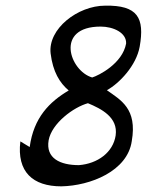

<svg xmlns="http://www.w3.org/2000/svg" viewBox="-20 -626 519 679"><path d="M52 -126C39 -18 96 33 197 33C300 31 431 -21 446 -127C466 -242 407 -272 358 -307C402 -331 462 -394 474 -461C492 -563 467 -608 352 -606C255 -606 149 -524 159 -437C167 -372 191 -333 223 -306C155 -266 99 -210 85 -106ZM152 -130C163 -190 240 -247 291 -261C339 -241 398 -211 389 -147C380 -87 325 -47 259 -42C193 -42 141 -66 152 -130ZM336 -532C381 -532 428 -510 426 -472C413 -401 329 -359 306 -352C226 -375 173 -532 336 -532Z"/></svg>

Font: Snowfall
Style: Obl
Weight: 400
Designer: Jasper
Foundry: Cannot Into Space Fonts
Version: Version 0.9